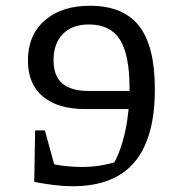

<svg xmlns="http://www.w3.org/2000/svg" viewBox="-20 -638 630 667"><path d="M292 -618Q408 -618 463 -548Q518 -478 518 -328Q518 -159 447.5 -75Q377 9 232 9Q202 9 169 5Q136 1 99 -6L120 -79Q188 -58 267 -58Q341 -58 412 -86L373 -66Q400 -113 415 -182Q430 -251 430 -331Q430 -448 396.5 -500.5Q363 -553 289 -553Q231 -553 198.5 -520Q166 -487 166 -429Q166 -375 196 -348.5Q226 -322 289 -322H481V-259H278Q181 -259 129 -302.5Q77 -346 77 -428Q77 -516 135.5 -567Q194 -618 292 -618ZM136 -185 185 -6H99L102 -185Z"/></svg>

Font: Piazzolla Thin Medium
Style: Regular
Weight: 500
Version: Version 2.005